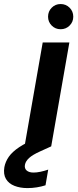

<svg xmlns="http://www.w3.org/2000/svg" viewBox="-101 -741 394 972"><path d="M23.2 0 115.2 -526H250.2L158.2 0ZM205.8 -593Q179.3 -593 160.8 -611.5Q142.3 -630 142.3 -656.5Q142.3 -683.5 160.8 -702Q179.3 -720.6 205.8 -720.6Q232.8 -720.6 251.3 -702Q269.9 -683.5 269.9 -656.5Q269.9 -630 251.3 -611.5Q232.8 -593 205.8 -593ZM37.9 211.2Q1.1 211.2 -27.7 199.9Q-56.6 188.7 -70.7 165.1Q-84.9 141.4 -78.9 105.1Q-73.7 77.6 -56.4 52.6Q-39 27.7 -3.6 4Q31.9 -19.8 91.2 -43.4L140 -62.9L158.2 0L102.9 25.1Q63.7 42.7 46.2 58.9Q28.7 75.1 25.3 93Q21.9 111.3 33.7 121.9Q45.6 132.6 69.1 132.6Q84.2 132.6 103.7 128.6Q123.2 124.6 143.1 117.6L129.4 197Q109.1 203.6 85.5 207.4Q62 211.2 37.9 211.2Z"/></svg>

Font: DM Sans 9pt
Style: Italic
Weight: 400
Italic angle: -10°
Designer: Colophon Foundry, Jonny Pinhorn
Foundry: Colophon Foundry
Version: Version 4.004